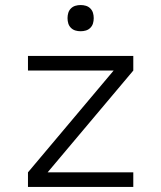

<svg xmlns="http://www.w3.org/2000/svg" viewBox="-20 -742 640 762"><path d="M91 0V-58L431 -462H91V-520H509V-462L169 -58H509V0ZM300 -618Q289 -618 279 -621Q269 -624 261.5 -631.5Q254 -639 251 -649Q248 -659 248 -670Q248 -681 251 -691Q254 -701 261.5 -708.5Q269 -716 279 -719Q289 -722 300 -722Q311 -722 321 -719Q331 -716 338.5 -708.5Q346 -701 349 -691Q352 -681 352 -670Q352 -659 349 -649Q346 -639 338.5 -631.5Q331 -624 321 -621Q311 -618 300 -618Z"/></svg>

Font: Iosevka Aile Light
Style: Regular
Weight: 300
Designer: Belleve Invis
Foundry: Belleve Invis
Version: Version 27.3.5; ttfautohint (v1.8.4)